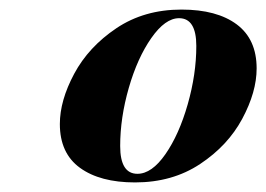

<svg xmlns="http://www.w3.org/2000/svg" viewBox="-20 -742 556 401"><path d="M359 -722Q433 -722 474.5 -691Q516 -660 516 -599Q516 -550 486 -494Q456 -438 398 -399.5Q340 -361 262 -361Q189 -361 147 -391.5Q105 -422 105 -483Q105 -532 135 -588Q165 -644 223 -683Q281 -722 359 -722ZM231 -437Q231 -379 267 -379Q297 -379 325.5 -420Q354 -461 372 -524Q390 -587 390 -646Q390 -704 354 -704Q325 -704 296 -662.5Q267 -621 249 -558.5Q231 -496 231 -437Z"/></svg>

Font: Playfair Display SC
Style: Bold Italic
Weight: 700
Italic angle: -14°
Designer: Claus Eggers Sørensen
Foundry: Claus Eggers Sørensen
Version: Version 1.200; ttfautohint (v1.6)